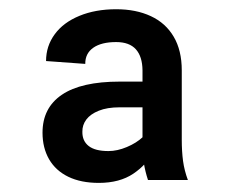

<svg xmlns="http://www.w3.org/2000/svg" viewBox="-20 -742 508 424"><path d="M294.7 -586.6Q294.4 -617.2 280 -633.2Q265.6 -649.1 236.5 -649.1Q203.8 -649.1 185.9 -636.5Q168 -623.9 168.3 -600.9L81.7 -607.2Q81.7 -640.3 100.9 -666.4Q120 -692.5 155.4 -707Q190.7 -721.6 236.5 -721.6Q280.5 -721.6 313.2 -706.3Q345.9 -691.1 363.6 -660.9Q381.4 -630.7 381.4 -586.6V-433.2Q381.4 -408 384.2 -386.7Q387.1 -365.4 394.9 -344.5H306.8Q294.4 -382.1 294.7 -420.5ZM316.8 -561.8V-505H244.3Q216.6 -505 198.2 -497.5Q179.7 -490.1 170.6 -478Q161.6 -465.9 161.9 -451Q161.6 -430.8 175.8 -419.6Q190 -408.4 219.5 -408.4Q239 -408.4 260.1 -417.3Q281.2 -426.1 295.5 -439.5Q309.7 -452.8 309.7 -464.5L318.2 -407Q304.7 -378.9 274.5 -358.5Q244.3 -338.1 198.2 -338.1Q158.7 -338.1 130.9 -351.6Q103 -365.1 88.4 -390.3Q73.9 -415.5 73.9 -448.9Q73.9 -503.9 116.7 -532.8Q159.4 -561.8 244.3 -561.8Z"/></svg>

Font: Riot Sans
Style: Regular
Weight: 400
Designer: Rasmus Andersson
Foundry: rsms
Version: Version 3.005